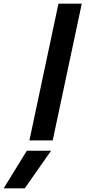

<svg xmlns="http://www.w3.org/2000/svg" viewBox="-122 -759 462 1038"><path d="M194 -739H320L163 0H37ZM23 56H154L12 259H-102Z"/></svg>

Font: Prompt Medium
Style: Italic
Weight: 500
Italic angle: -12°
Designer: Katatrad Team
Foundry: CadsonDemak
Version: Version 1.001